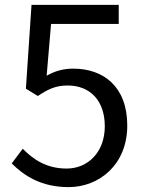

<svg xmlns="http://www.w3.org/2000/svg" viewBox="-20 -753 595 786"><path d="M261 13C385 13 501 -78 501 -239C501 -400 402 -472 280 -472C236 -472 203 -461 171 -443L189 -655H466V-733H109L86 -390L135 -360C177 -388 208 -403 257 -403C349 -403 409 -341 409 -236C409 -129 339 -63 253 -63C168 -63 115 -102 73 -144L28 -84C77 -35 147 13 261 13Z"/></svg>

Font: Noto Sans CJK JP Regular
Style: Regular
Weight: 400
Designer: Ryoko NISHIZUKA (kana & ideographs); Paul D. Hunt (Latin, Greek & Cyrillic); Wenlong ZHANG (bopomofo); Sandoll Communica
Foundry: Adobe Systems Incorporated
Version: Version 1.001;PS 1.001;hotconv 1.0.78;makeotf.lib2.5.61930